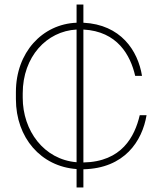

<svg xmlns="http://www.w3.org/2000/svg" viewBox="-20 -774 705 845"><path d="M625 -267H595C573 -173 516 -62 347 -59V-644C497 -636 554 -531 575 -440H605C587 -552 511 -666 347 -674V-754H317V-674C166 -668 50 -543 50 -369V-338C50 -167 161 -41 317 -30V51H347V-29C528 -33 606 -153 625 -267ZM80 -344V-363C80 -524 185 -637 317 -644V-60C173 -72 80 -199 80 -344Z"/></svg>

Font: Space Cowgirl Thin
Style: Regular
Weight: 100
Designer: Valery Marier
Foundry: Valery Marier
Version: Version 1.000;hotconv 1.0.109;makeotfexe 2.5.65596